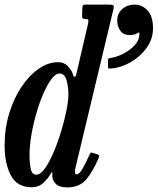

<svg xmlns="http://www.w3.org/2000/svg" viewBox="-22 -800 683 832"><path d="M405 -114.5Q381 -57.5 352 -22.8Q323 12 269.5 12Q234 12 219.8 -3.2Q205.5 -18.5 204.5 -37Q204.5 -40.5 204.8 -43.2Q205 -46 205 -49.5Q204.5 -59.5 197.5 -47Q186.5 -26.5 166 -7.5Q145.5 11.5 115.5 11.5Q52.5 11.5 25.2 -39.8Q-2 -91 -2 -169.5Q-2 -243.5 18 -309Q38 -374.5 71.5 -424.2Q105 -474 146 -502.2Q187 -530.5 229 -530.5Q256.5 -530.5 273 -512Q289.5 -493.5 293 -480.5Q296.5 -467 301 -466.8Q305.5 -466.5 309 -480L359.5 -697Q361.5 -706 361 -712Q360.5 -718 349 -718H345.5Q337.5 -718 335.5 -721.5Q333.5 -725 334 -734.5L334.5 -761.5Q335 -771.5 336.8 -775.8Q338.5 -780 347 -780H447.5Q464.5 -780 468.8 -777Q473 -774 469.5 -760L306 -77Q303 -65 303 -56Q303 -44.5 309 -44.5Q321.5 -44.5 335.2 -68.2Q349 -92 366 -129.5Q369 -136.5 370.8 -138.2Q372.5 -140 379.5 -137.5L399 -131.5Q406.5 -129 407.2 -125.8Q408 -122.5 405 -114.5ZM274.5 -390Q274.5 -422.5 266.5 -452Q258.5 -481.5 236 -481.5Q219 -481.5 201 -457.5Q183 -433.5 166 -394.5Q149 -355.5 135.5 -308.5Q122 -261.5 114 -215Q106 -168.5 106 -130Q106 -90.5 111.5 -66.8Q117 -43 135.5 -43Q153.5 -43 172.8 -70.2Q192 -97.5 210.2 -140.2Q228.5 -183 243 -231Q257.5 -279 266 -321.5Q274.5 -364 274.5 -390ZM486 -712.5Q486 -741.5 507.8 -760.8Q529.5 -780 561.5 -780Q593.5 -780 617.2 -755Q641 -730 641 -677.5Q641 -631 613.5 -592.8Q586 -554.5 544.2 -530.5Q502.5 -506.5 458.5 -503Q452 -502.5 449 -503.5Q446 -504.5 446 -512V-538Q446 -545 449.5 -546.8Q453 -548.5 459 -549Q482.5 -552.5 511.2 -566.8Q540 -581 561 -603.2Q582 -625.5 582 -653Q583 -660 579.5 -659.2Q576 -658.5 571 -655Q558.5 -648 540.5 -648Q513 -648 499.5 -666.5Q486 -685 486 -712.5Z"/></svg>

Font: Besley* Condensed Medium
Style: Italic
Weight: 500
Width: 3
Italic angle: -13°
Designer: Owen Earl
Foundry: indestructible type*
Version: Version 3.000; ttfautohint (v1.8.3)